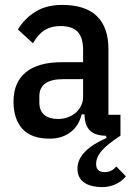

<svg xmlns="http://www.w3.org/2000/svg" viewBox="-20 -552 537 781"><path d="M492 165Q477 185 451 197Q425 209 397 209Q347 209 321 189.5Q295 170 295 134Q295 97 325.5 65.5Q356 34 414 9L410 0Q368 0 346 -21Q324 -42 324 -87H312Q301 -40 266.5 -14Q232 12 182 12Q108 12 71.5 -27.5Q35 -67 35 -139Q35 -217 85 -258Q135 -299 232 -299H318V-349Q318 -399 296 -422.5Q274 -446 226 -446Q189 -446 162.5 -430Q136 -414 114 -376L53 -432Q79 -476 123.5 -504Q168 -532 233 -532Q327 -532 374 -486.5Q421 -441 421 -353V-85H470V0Q415 36 393 62Q371 88 371 115Q371 148 406 148Q435 148 453 125ZM216 -68Q238 -68 256.5 -75Q275 -82 288.5 -94Q302 -106 310 -122.5Q318 -139 318 -158V-230H237Q140 -230 140 -160V-136Q140 -101 160.5 -84.5Q181 -68 216 -68Z"/></svg>

Font: IBM Plex Sans Condensed Medium
Style: Regular
Weight: 500
Width: 3
Designer: Mike Abbink, Paul van der Laan, Pieter van Rosmalen
Foundry: Bold Monday
Version: Version 1.3